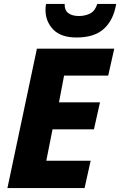

<svg xmlns="http://www.w3.org/2000/svg" viewBox="-20 -963 615 983"><path d="M18 0 169 -714H565L534 -576H308L282 -439H492L461 -301H249L217 -140H444L413 0ZM372 -771Q292 -771 252.5 -812Q213 -853 213 -912Q213 -933 216 -943H311Q310 -911 329.5 -896Q349 -881 384 -881Q416 -881 441.5 -894Q467 -907 478 -943H575Q561 -860 512 -815.5Q463 -771 372 -771Z"/></svg>

Font: Noto Sans Disp ExtBd
Style: Italic
Weight: 800
Italic angle: -12°
Designer: Monotype Design Team
Foundry: Monotype Imaging Inc.
Version: Version 2.000;GOOG;noto-source:20170915:90ef993387c0